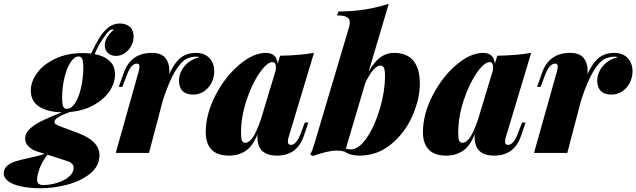

<svg xmlns="http://www.w3.org/2000/svg" viewBox="-127 -815 3390 1023"><path d="M585 -621.1Q585 -595.2 572.5 -571Q560.1 -546.9 538.3 -532Q516.6 -517.1 491.2 -517.1Q463.9 -517.1 447.5 -533.2Q431.2 -549.3 431.2 -574.2Q431.2 -594.2 443.4 -615.5Q455.6 -636.7 479 -655.8Q474.1 -658.2 470.7 -658.2Q461.4 -658.2 454.1 -649.9Q438 -635.3 415.8 -600.3Q393.6 -565.4 377.4 -526.9Q428.2 -517.1 457 -490Q485.8 -462.9 485.8 -418Q485.8 -372.1 456.3 -328.6Q426.8 -285.2 372.1 -254.9Q317.4 -224.6 245.6 -218.3Q163.1 -189.5 163.1 -165Q163.1 -157.2 171.4 -152.1Q179.7 -147 198.2 -140.1L289.1 -106Q402.8 -63.5 402.8 11.2Q402.8 70.8 352.8 110.6Q302.7 150.4 230.5 169.2Q158.2 188 91.8 188Q29.8 188 -14.9 178.2Q-59.6 168.5 -83.3 150.6Q-106.9 132.8 -106.9 108.9Q-106.9 84 -89.1 68.6Q-71.3 53.2 -44.9 44.9Q-18.6 36.6 26.4 26.9Q85.9 14.2 110.4 4.4L70.8 -7.8Q43 -17.1 24.9 -34.7Q6.8 -52.2 6.8 -77.1Q6.8 -105 31.5 -128.2Q56.2 -151.4 95.9 -170.9Q135.7 -190.4 202.1 -216.8Q127.4 -217.8 82.3 -246.6Q37.1 -275.4 37.1 -332Q37.1 -380.9 71.3 -427Q105.5 -473.1 168.5 -502.7Q231.4 -532.2 314 -532.2Q335 -532.2 358.4 -529.8Q381.8 -580.1 402.8 -613.8Q423.8 -647.5 448.2 -667Q476.6 -689.9 511.2 -689.9Q544.9 -689.9 564.9 -672.1Q585 -654.3 585 -621.1ZM316.9 -452.1Q316.9 -483.9 311.8 -499Q306.6 -514.2 291 -514.2Q269 -514.2 248.8 -482.9Q228.5 -451.7 216.3 -400.9Q204.1 -350.1 204.1 -293.9Q204.1 -260.3 209.7 -247.6Q215.3 -234.9 229 -234.9Q253.4 -234.9 273.4 -266.4Q293.5 -297.9 304.9 -348.1Q316.4 -398.4 316.9 -452.1ZM70.8 142.1Q70.8 157.7 79.1 164.3Q87.4 170.9 104 170.9Q139.2 170.9 177 159.4Q214.8 147.9 240 127Q265.1 106 265.1 79.1Q265.1 65.9 257.3 57.9Q249.5 49.8 239.3 45.9Q229 42 207 35.2L125.5 9.3Q96.7 48.3 83.7 83Q70.8 117.7 70.8 142.1Z M1014.6 -436Q1014.6 -402.8 1000 -374Q985.4 -345.2 959.7 -328.1Q934.1 -311 901.9 -311Q865.2 -311 845.9 -330.1Q826.7 -349.1 826.7 -386.2Q826.7 -415 841.6 -441.4Q856.4 -467.8 881.6 -486.1Q906.7 -504.4 936 -509.8Q925.8 -513.2 921.9 -513.2Q890.1 -513.2 864.3 -500.2Q838.4 -487.3 806.9 -436.3Q775.4 -385.3 740.7 -280.8L667 0H489.7L611.8 -434.1Q616.2 -450.2 616.2 -460Q616.2 -476.1 603 -476.1Q587.4 -476.1 574.2 -461.9Q561 -447.8 547.9 -413.1L524.9 -352.1H505.9L533.7 -430.2Q571.3 -533.2 682.6 -533.2Q731.9 -533.2 753.7 -506.6Q775.4 -480 775.4 -438Q775.4 -432.1 774.4 -419.4Q793.9 -462.4 815.2 -487.1Q836.4 -511.7 861.1 -522.5Q885.7 -533.2 918 -533.2Q948.2 -533.2 970 -520.5Q991.7 -507.8 1003.2 -485.6Q1014.6 -463.4 1014.6 -436Z M1516.1 -162.1 1491.2 -88.9Q1455.1 14.2 1348.1 14.2Q1286.6 14.2 1261.2 -21Q1244.6 -44.4 1244.6 -82.5Q1244.6 -93.8 1245.1 -100.1Q1221.2 -38.1 1183.1 -12Q1145 14.2 1093.3 14.2Q1031.2 14.2 1000.2 -17.8Q969.2 -49.8 969.2 -110.8Q969.2 -205.1 1019.5 -304Q1069.8 -402.8 1145.5 -468Q1221.2 -533.2 1290 -533.2Q1346.7 -533.2 1352.5 -475.6L1365.2 -518.1Q1464.4 -519.5 1545.9 -533.2L1411.1 -85Q1406.7 -71.8 1406.7 -60.5Q1406.7 -43 1422.9 -43Q1452.6 -43 1476.1 -106L1497.1 -162.1ZM1264.2 -182.6 1342.3 -441.4Q1343.3 -452.1 1343.3 -456.1Q1343.3 -483.9 1324.2 -483.9Q1295.9 -483.9 1255.6 -426Q1215.3 -368.2 1186.3 -280.3Q1157.2 -192.4 1157.2 -106.9Q1157.2 -77.6 1162.1 -65.9Q1167 -54.2 1180.2 -54.2Q1199.7 -54.2 1219.7 -82.3Q1239.7 -110.4 1264.2 -182.6Z M2109.9 -370.1Q2109.9 -287.6 2070.3 -197.5Q2030.8 -107.4 1957 -46.6Q1883.3 14.2 1787.1 14.2Q1740.2 14.2 1708.5 -7.3Q1688.5 -12.7 1668.5 -12.7Q1618.7 -12.7 1541 16.1L1525.9 8.8Q1537.1 -12.2 1548.3 -49.8L1731.9 -667Q1736.8 -685.1 1736.8 -694.8Q1736.8 -714.8 1721.2 -723.9Q1705.6 -732.9 1668.9 -732.9L1676.3 -753.9Q1755.4 -754.4 1819.1 -764.6Q1882.8 -774.9 1944.3 -794.9L1836.9 -432.6Q1866.2 -484.9 1898.9 -509Q1931.6 -533.2 1973.1 -533.2Q2041.5 -533.2 2075.7 -491.2Q2109.9 -449.2 2109.9 -370.1ZM1924.3 -409.2Q1924.3 -441.9 1918.5 -453.9Q1912.6 -465.8 1899.9 -465.8Q1881.3 -465.8 1860.4 -440.9Q1839.4 -416 1819.3 -373L1715.8 -23.4Q1727.5 -19 1742.2 -19Q1785.2 -19 1827.6 -81.5Q1870.1 -144 1897.2 -236.3Q1924.3 -328.6 1924.3 -409.2Z M2673.3 -162.1 2648.4 -88.9Q2612.3 14.2 2505.4 14.2Q2443.8 14.2 2418.5 -21Q2401.9 -44.4 2401.9 -82.5Q2401.9 -93.8 2402.3 -100.1Q2378.4 -38.1 2340.3 -12Q2302.2 14.2 2250.5 14.2Q2188.5 14.2 2157.5 -17.8Q2126.5 -49.8 2126.5 -110.8Q2126.5 -205.1 2176.8 -304Q2227.1 -402.8 2302.7 -468Q2378.4 -533.2 2447.3 -533.2Q2503.9 -533.2 2509.8 -475.6L2522.5 -518.1Q2621.6 -519.5 2703.1 -533.2L2568.4 -85Q2564 -71.8 2564 -60.5Q2564 -43 2580.1 -43Q2609.9 -43 2633.3 -106L2654.3 -162.1ZM2421.4 -182.6 2499.5 -441.4Q2500.5 -452.1 2500.5 -456.1Q2500.5 -483.9 2481.4 -483.9Q2453.1 -483.9 2412.8 -426Q2372.6 -368.2 2343.5 -280.3Q2314.5 -192.4 2314.5 -106.9Q2314.5 -77.6 2319.3 -65.9Q2324.2 -54.2 2337.4 -54.2Q2356.9 -54.2 2377 -82.3Q2397 -110.4 2421.4 -182.6Z M3243.2 -436Q3243.2 -402.8 3228.5 -374Q3213.9 -345.2 3188.2 -328.1Q3162.6 -311 3130.4 -311Q3093.8 -311 3074.5 -330.1Q3055.2 -349.1 3055.2 -386.2Q3055.2 -415 3070.1 -441.4Q3085 -467.8 3110.1 -486.1Q3135.3 -504.4 3164.6 -509.8Q3154.3 -513.2 3150.4 -513.2Q3118.7 -513.2 3092.8 -500.2Q3066.9 -487.3 3035.4 -436.3Q3003.9 -385.3 2969.2 -280.8L2895.5 0H2718.3L2840.3 -434.1Q2844.7 -450.2 2844.7 -460Q2844.7 -476.1 2831.5 -476.1Q2815.9 -476.1 2802.7 -461.9Q2789.6 -447.8 2776.4 -413.1L2753.4 -352.1H2734.4L2762.2 -430.2Q2799.8 -533.2 2911.1 -533.2Q2960.4 -533.2 2982.2 -506.6Q3003.9 -480 3003.9 -438Q3003.9 -432.1 3002.9 -419.4Q3022.5 -462.4 3043.7 -487.1Q3064.9 -511.7 3089.6 -522.5Q3114.3 -533.2 3146.5 -533.2Q3176.8 -533.2 3198.5 -520.5Q3220.2 -507.8 3231.7 -485.6Q3243.2 -463.4 3243.2 -436Z"/></svg>

Font: TypoPRO Playfair Display
Style: Italic
Weight: 900
Italic angle: -14°
Designer: Claus Eggers Sørensen
Foundry: Claus Eggers Sørensen
Version: Version 1.004;PS 001.004;hotconv 1.0.70;makeotf.lib2.5.58329